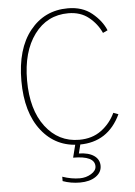

<svg xmlns="http://www.w3.org/2000/svg" viewBox="-61 -755 717 1020"><g transform="rotate(-5 297.5 -245.0)"><path d="M60.5 -345.7Q60.5 -516.6 137.7 -612.8Q214.8 -709 339.8 -709Q417 -709 467.8 -667.5Q518.6 -626 540 -574.2L514.6 -562.5Q492.2 -612.3 448.2 -647.5Q404.3 -682.6 339.8 -682.6Q226.6 -682.6 158.7 -590.8Q90.8 -499 90.8 -345.7Q90.8 -189.5 160.2 -98.6Q229.5 -7.8 339.8 -7.8Q409.2 -7.8 457.5 -43.5Q505.9 -79.1 532.2 -134.8L558.6 -125Q491.2 17.6 339.8 17.6Q213.9 17.6 137.2 -79.6Q60.5 -176.8 60.5 -345.7ZM232.4 179.7Q280.3 196.3 325.2 196.3Q358.4 196.3 385.7 179.7Q413.1 163.1 413.1 139.6Q413.1 84 298.8 84L319.3 2.9H346.7L331.1 64.5Q382.8 65.4 411.6 85.4Q440.4 105.5 440.4 139.6Q440.4 174.8 408.2 196.8Q376 218.8 324.2 218.8Q275.4 218.8 232.4 203.1Z"/></g></svg>

Font: Gothic A1 Thin
Style: Regular
Weight: 250
Designer: HanYang I&C Co.,Ltd.
Foundry: HanYang I&C Co.,Ltd.
Version: Version 2.50